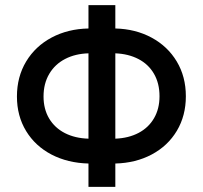

<svg xmlns="http://www.w3.org/2000/svg" viewBox="-20 -727 789 747"><path d="M428.7 -616.2Q507.3 -614.3 569.8 -580.6Q632.3 -546.9 667.7 -487.8Q703.1 -428.7 703.1 -352.5Q703.1 -276.9 668.2 -218.3Q633.3 -159.7 570.8 -126.2Q508.3 -92.8 428.7 -90.8V0H324.2V-90.8Q243.7 -92.8 180.4 -125.7Q117.2 -158.7 81.5 -217.3Q45.9 -275.9 45.9 -351.6Q45.9 -428.2 81.8 -487.8Q117.7 -547.4 181.2 -581.1Q244.6 -614.7 324.2 -616.2V-707H428.7ZM324.2 -187.5V-519.5Q272.9 -518.1 233.4 -497.6Q193.8 -477.1 171.6 -439.5Q149.4 -401.9 149.4 -351.6Q149.4 -302.7 171.1 -266.1Q192.9 -229.5 232.4 -209.2Q272 -189 324.2 -187.5ZM600.6 -352.5Q600.6 -402.8 579.1 -439.9Q557.6 -477.1 518.6 -497.3Q479.5 -517.6 428.7 -519.5V-187.5Q480.5 -189.5 519.3 -210Q558.1 -230.5 579.3 -267.1Q600.6 -303.7 600.6 -352.5Z"/></svg>

Font: Pretendard Std Medium
Style: Regular
Weight: 500
Designer: Base glyphs from Inter by Rasmus Andersson; Hangeul glyphs from Noto Sans CJK(Source Han Sans) by Jang Soo-young and Kan
Foundry: Kil Hyung-jin
Version: Version 1.309